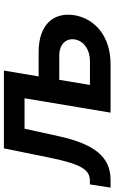

<svg xmlns="http://www.w3.org/2000/svg" viewBox="178 -764 585 982"><g transform="rotate(-90 471.0 -272.5)"><path d="M2.8 0H42.6C159.8 0 225.5 -82.4 265.6 -264.2L304.3 -440H459.9L386.4 0H634.6C773.4 0 865.8 -76.7 884.6 -183.9C902 -294 834.9 -367.9 696 -367.9H571.7L601.6 -545.5H203.8L154.5 -304C122.5 -150.9 94.5 -105.8 38.4 -105.8H19.5ZM528.1 -105.5 554.3 -262.4H678.6C733.7 -262.4 768.5 -229.8 760.7 -182.2C753.2 -137.1 708.1 -105.5 651.6 -105.5Z"/></g></svg>

Font: Margiela Sans Semi Bold
Style: Italic
Weight: 600
Italic angle: -9.39999°
Designer: Stefan Endress, Andreas Faust
Version: Version 1.100;FEAKit 1.0